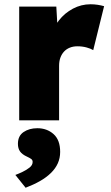

<svg xmlns="http://www.w3.org/2000/svg" viewBox="-20 -564 518 900"><path d="M70 0V-533H244L254 -358L215 -388Q228 -432 255.5 -467.5Q283 -503 322 -523.5Q361 -544 404 -544Q422 -544 438 -541.5Q454 -539 468 -535L417 -329Q406 -336 386 -341.5Q366 -347 343 -347Q323 -347 307 -340.5Q291 -334 280 -322Q269 -310 263 -293.5Q257 -277 257 -255V0ZM52 256Q66 251 85 242Q104 233 118.5 221.5Q133 210 133 195Q133 186 126 181Q119 176 106 170Q84 160 74 146Q64 132 64 110Q64 73 90.5 55Q117 37 155 37Q200 37 231 64.5Q262 92 262 148Q262 177 251 201.5Q240 226 218.5 247Q197 268 167 285Q137 302 100 316Z"/></svg>

Font: Mach ExtraBold
Style: Regular
Weight: 800
Version: Version 1.002